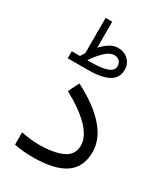

<svg xmlns="http://www.w3.org/2000/svg" viewBox="-199 -905 869 994"><g transform="rotate(30 235.5 -407.5)"><path d="M113.8 -577.1Q118.2 -583.5 122.3 -590.6Q126.5 -597.7 130.4 -603V-814.5H169.9V-658.7Q190.9 -681.2 214.4 -696.8Q237.8 -712.4 264.6 -712.4Q302.2 -712.4 326.4 -689.2Q350.6 -666 350.6 -630.4Q350.1 -580.1 307.6 -557.6Q265.1 -535.2 189.5 -535.2H64.9V-577.1ZM189 -577.6Q245.6 -578.1 277.3 -590.1Q309.1 -602.1 309.1 -628.4Q309.1 -647 297.6 -658.4Q286.1 -669.9 267.1 -669.9Q239.7 -669.9 211.4 -642.6Q183.1 -615.2 157.2 -577.1ZM155.8 -73.2Q247.1 -73.2 298.6 -97.4Q350.1 -121.6 350.1 -177.7Q350.1 -279.3 150.4 -388.7L182.6 -452.6Q297.9 -393.6 358.6 -324.2Q419.4 -254.9 419.4 -179.2Q419.4 -87.4 355.7 -44.2Q292 -1 163.1 -1Q101.1 -1 52.2 -11.7V-85Q110.8 -73.2 155.8 -73.2Z"/></g></svg>

Font: Vazirmatn RD FD Light
Style: Regular
Weight: 300
Designer: Saber Rastikerdar
Foundry: Saber Rastikerdar
Version: Version 33.003